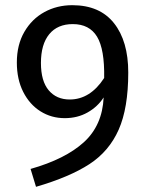

<svg xmlns="http://www.w3.org/2000/svg" viewBox="-20 -699 565 741"><path d="M475 -419Q475 -282 438 -198.5Q401 -115 325 -65.5Q249 -16 119 22L98 -47Q232 -85 303.5 -150Q375 -215 380 -323Q357 -287 318 -265Q279 -243 230 -243Q178 -243 136 -269.5Q94 -296 69.5 -344.5Q45 -393 45 -458Q45 -526 74 -576Q103 -626 151.5 -652.5Q200 -679 259 -679Q365 -679 420 -609.5Q475 -540 475 -419ZM382 -398Q384 -509 354.5 -557.5Q325 -606 261 -606Q202 -606 170 -567Q138 -528 138 -456Q138 -386 168 -350.5Q198 -315 249 -315Q328 -315 382 -398Z"/></svg>

Font: Fira Sans
Style: Regular
Weight: 400
Designer: bBox Type GmbH & Carrois Corporate GbR & Edenspiekermann AG
Foundry: bBox Type GmbH & Carrois Corporate GbR & Edenspiekermann AG
Version: Version 4.301